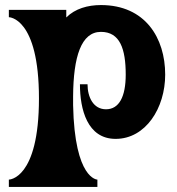

<svg xmlns="http://www.w3.org/2000/svg" viewBox="-20 -539 698 759"><path d="M437 10C556 10 633 -112 633 -244C633 -389 554 -519 379 -519C327 -519 277 -505 242 -470V-500H15V-471C15 -471 134 -471 134 -150C134 171 15 171 15 171V200H365V171C365 171 275 171 269 -123V-158C270 -315 301 -413 379 -413C454 -413 477 -346 477 -244C477 -157 451 -107 399 -107C349 -107 326 -155 326 -206H296C296 -107 325 10 437 10Z"/></svg>

Font: Ouroboros
Style: Regular
Weight: 400
Designer: Ariel Martín Pérez
Foundry: Velvetyne Type Foundry
Version: Version 2.001;hotconv 1.0.109;makeotfexe 2.5.65596